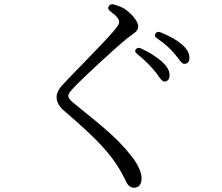

<svg xmlns="http://www.w3.org/2000/svg" viewBox="-20 -811 1040 899"><path d="M703 -480C710 -472 714 -466 719 -459C730 -443 740 -429 749 -429C764 -429 774 -439 774 -459C774 -481 762 -500 738 -523C715 -543 682 -565 641 -584C630 -589 622 -588 616 -580C610 -573 613 -565 624 -557C660 -528 685 -501 703 -480ZM245 -357C245 -332 259 -309 284 -289C406 -184 478 -114 524 -43C545 -12 554 7 563 24L572 43C580 58 592 68 607 68C630 68 643 52 643 24C643 -7 621 -49 594 -82C522 -174 435 -238 334 -321C310 -340 300 -351 300 -362C300 -371 305 -380 335 -411C375 -452 508 -576 576 -632L591 -643C616 -661 627 -669 627 -688C627 -714 589 -755 556 -774C541 -781 528 -786 513 -790C502 -793 494 -790 489 -782C484 -773 487 -765 498 -757C529 -734 538 -720 538 -708C538 -698 533 -691 515 -669C491 -639 434 -581 381 -526C337 -481 295 -438 271 -411C256 -396 245 -375 245 -357ZM716 -631C754 -605 777 -583 795 -562C803 -553 807 -547 812 -541C824 -525 833 -512 843 -512C857 -512 867 -521 867 -540C867 -563 854 -585 829 -605C807 -624 775 -642 733 -659C722 -664 713 -662 708 -654C703 -646 705 -638 716 -631Z"/></svg>

Font: 寒蝉锦书宋
Style: Regular
Weight: 400
Designer: 寒蝉锦书宋{Warren} 思源宋体{Ryoko NISHIZUKA 西塚涼子 (kana & ideographs); Frank Grießhammer (Latin, Greek & Cyrillic); Wenlong ZHANG 
Foundry: Adobe & ChillType
Version: Version 2.000;Glyphs 3.1.1 (3135)